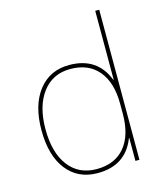

<svg xmlns="http://www.w3.org/2000/svg" viewBox="-113 -834 784 927"><g transform="rotate(-15 278.5 -370.0)"><path d="M261 -10Q352 -10 401.5 -69Q451 -128 451 -235V-285Q451 -392 401.5 -451Q352 -510 261 -510Q173 -510 122 -442.5Q71 -375 71 -260Q71 -142 121.5 -76Q172 -10 261 -10ZM51 -260Q51 -385 107.5 -457.5Q164 -530 261 -530Q401 -530 449 -406H451V-750H471V0H451V-114H449Q401 10 261 10Q163 10 107 -61.5Q51 -133 51 -260Z"/></g></svg>

Font: Mplus 1p Thin
Style: Regular
Weight: 250
Version: Version 1.061